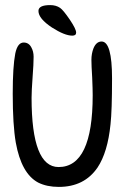

<svg xmlns="http://www.w3.org/2000/svg" viewBox="-20 -736 490 754"><path d="M264 -596Q234 -596 184 -628Q131 -663 131 -693Q131 -716 177 -716Q200 -716 216 -705Q228 -697 254 -659Q279 -622 279 -608Q279 -596 264 -596ZM211 -2Q164 -2 130 -19Q64 -54 42 -176Q30 -245 30 -368Q30 -422 32.5 -461Q35 -500 40 -526Q49 -569 73 -569Q93 -569 103 -550Q112 -534 112 -513Q112 -499 111 -479Q110 -459 108 -433Q106 -406 105 -386Q104 -366 104 -352Q104 -80 210 -80Q344 -80 344 -362Q344 -373 343.5 -391Q343 -409 342 -432Q339 -479 339 -501Q339 -525 347 -546Q358 -573 379 -573Q420 -573 420 -428Q420 -301 414 -248Q403 -138 363 -78Q311 -2 211 -2Z"/></svg>

Font: Dongol
Style: Regular
Weight: 400
Designer: Abdo Mohamed and Ibrahim Hamdi
Foundry: Protype Foundry
Version: Version 1.000;hotconv 1.0.109;makeotfexe 2.5.65596